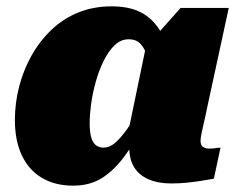

<svg xmlns="http://www.w3.org/2000/svg" viewBox="-20 -573 749 606"><path d="M518 -317 459 -338Q453 -370 445 -395Q437 -420 423.5 -434.5Q410 -449 386 -449Q361 -449 341.5 -430Q322 -411 307 -380.5Q292 -350 282 -314Q272 -278 267.5 -244Q263 -210 263 -184Q263 -156 268 -139Q273 -122 283 -114.5Q293 -107 307 -107Q325 -107 342 -121Q359 -135 380 -164Q401 -193 429 -237L447 -198Q409 -129 375 -82.5Q341 -36 302.5 -11.5Q264 13 211 13Q154 13 112.5 -11.5Q71 -36 49 -82.5Q27 -129 27 -194Q27 -248 40.5 -300Q54 -352 79.5 -397.5Q105 -443 142 -478.5Q179 -514 227 -533.5Q275 -553 333 -553Q401 -553 442 -523.5Q483 -494 501 -441.5Q519 -389 518 -317ZM702 -548 634 -234Q628 -204 623 -183.5Q618 -163 615.5 -149.5Q613 -136 613 -128Q613 -115 620.5 -109.5Q628 -104 640 -104Q652 -104 661 -105.5Q670 -107 676 -107L655 -9Q638 -6 616.5 -2.5Q595 1 571 3.5Q547 6 520 6Q479 6 449 -7Q419 -20 403.5 -45Q388 -70 388 -108Q388 -114 388 -120Q388 -126 388 -136L378 -124L441 -428L454 -440L550 -548Z"/></svg>

Font: Roboto Serif Black
Style: Italic
Weight: 900
Italic angle: -10°
Version: Version 1.008